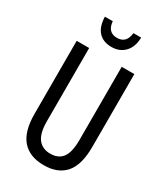

<svg xmlns="http://www.w3.org/2000/svg" viewBox="-224 -1014 971 1119"><g transform="rotate(30 261.0 -454.0)"><path d="M455 -224Q455 -103 406 -46.5Q357 10 262 10Q167 10 117 -47Q67 -104 67 -223V-714H151V-222Q151 -140 180 -103.5Q209 -67 262 -67Q316 -67 343 -103Q370 -139 370 -223V-714H455ZM383 -918Q382 -856 348.5 -820Q315 -784 259 -784Q204 -784 172.5 -817.5Q141 -851 139 -918H192Q198 -846 261 -846Q324 -846 331 -918Z"/></g></svg>

Font: Noto Sans Myanmar ExtraCondensed
Style: Regular
Weight: 400
Width: 2
Designer: Monotype Design Team
Foundry: Monotype Imaging Inc.
Version: Version 2.107; ttfautohint (v1.8.4.7-5d5b)